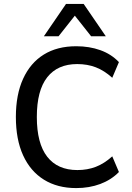

<svg xmlns="http://www.w3.org/2000/svg" viewBox="-20 -950 673 980"><path d="M369 10Q273 10 204 -33Q135 -76 98 -157Q61 -238 61 -353Q61 -467 98 -548Q135 -629 203.5 -671.5Q272 -714 369 -714Q436 -714 492 -694Q548 -674 587 -633L553 -553Q512 -590 469 -606.5Q426 -623 374 -623Q274 -623 221 -555.5Q168 -488 168 -353Q168 -218 221 -150Q274 -82 375 -82Q426 -82 469 -98.5Q512 -115 553 -152L587 -72Q548 -32 492 -11Q436 10 369 10ZM204 -765 317 -930H407L520 -765H445L362 -870L279 -765Z"/></svg>

Font: Nunito Sans 10pt SemiCondensed SemiBold
Style: Regular
Weight: 600
Width: 4
Designer: Vernon Adams
Foundry: Vernon Adams
Version: Version 3.101;gftools[0.9.27]